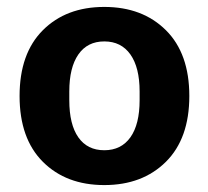

<svg xmlns="http://www.w3.org/2000/svg" viewBox="-20 -530 608 560"><path d="M463.9 -58.1Q395.5 9.8 284.2 9.8Q172.9 9.8 105 -58.1Q37.1 -126 37.1 -250Q37.1 -374 105 -441.9Q172.9 -509.8 284.2 -509.8Q395.5 -509.8 463.9 -441.9Q532.2 -374 532.2 -250Q532.2 -126 463.9 -58.1ZM182.1 -237.8Q182.1 -167 208.5 -129.4Q234.9 -91.8 284.2 -91.8Q333.5 -91.8 360.4 -129.6Q387.2 -167.5 387.2 -237.8V-263.2Q387.2 -333 360.4 -371.1Q333.5 -409.2 284.2 -409.2Q234.9 -409.2 208.5 -371.1Q182.1 -333 182.1 -263.2Z"/></svg>

Font: TASA Orbiter Text
Style: Bold
Weight: 700
Designer: Weizhong Zhang
Version: Version 1.000;Glyphs 3.1.2 (3151)